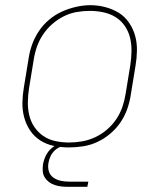

<svg xmlns="http://www.w3.org/2000/svg" viewBox="-20 -561 640 741"><path d="M246 8Q216 8 187.5 2Q159 -4 135.5 -19Q112 -34 96.5 -57Q81 -80 73.5 -107.5Q66 -135 66.5 -164.5Q67 -194 72 -223L90 -333Q94 -361 103.5 -388Q113 -415 129.5 -440Q146 -465 169 -484.5Q192 -504 218.5 -516Q245 -528 273.5 -534.5Q302 -541 329 -541Q358 -541 386.5 -533.5Q415 -526 438.5 -511.5Q462 -497 478 -473.5Q494 -450 501.5 -423Q509 -396 508.5 -366Q508 -336 503 -307L485 -197Q481 -169 471.5 -141.5Q462 -114 445.5 -89.5Q429 -65 406 -45.5Q383 -26 356.5 -13.5Q330 -1 301.5 3.5Q273 8 246 8ZM246 -11Q271 -11 297 -15.5Q323 -20 347.5 -31.5Q372 -43 393 -61Q414 -79 429 -101.5Q444 -124 452.5 -149Q461 -174 465 -200L483 -310Q487 -336 487.5 -363Q488 -390 482 -415Q476 -440 461.5 -461Q447 -482 426 -495Q405 -508 379 -513.5Q353 -519 327 -519Q301 -519 275.5 -514.5Q250 -510 226 -498Q202 -486 181.5 -468Q161 -450 146 -427.5Q131 -405 122.5 -380.5Q114 -356 110 -330L92 -220Q88 -194 87.5 -167.5Q87 -141 93 -116Q99 -91 113 -70.5Q127 -50 147.5 -36Q168 -22 194 -16.5Q220 -11 246 -11ZM242 160Q229 160 216 158.5Q203 157 191 153Q179 149 169 141.5Q159 134 152.5 123.5Q146 113 145 100Q144 87 146 73Q149 56 157 39.5Q165 23 179 11Q193 -1 210.5 -6Q228 -11 246 -11L244 0Q230 0 216.5 4.5Q203 9 192 19Q181 29 175 42Q169 55 167 68Q164 85 168.5 100Q173 115 185.5 124Q198 133 213.5 136.5Q229 140 246 140H321L317 160Z"/></svg>

Font: Iosevka Curly ThExObl
Style: Regular
Weight: 100
Width: 7
Italic angle: -9°
Monospace: yes
Designer: Belleve Invis
Foundry: Belleve Invis
Version: Version 11.1.0; ttfautohint (v1.8.3)